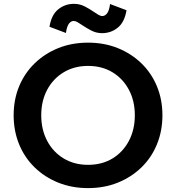

<svg xmlns="http://www.w3.org/2000/svg" viewBox="-20 -950 904 986"><path d="M432.1 16Q349.1 16 279.4 -12Q209.8 -40 158.1 -90.2Q106.3 -140.4 78.2 -208.9Q50.1 -277.4 50.1 -358Q50.1 -438.6 78.2 -506.6Q106.3 -574.6 158.1 -624.8Q209.8 -675 279.4 -703Q349.1 -731 432.1 -731Q515.2 -731 584.8 -703Q654.4 -675 706.2 -624.8Q757.9 -574.6 786 -506.6Q814.1 -438.6 814.1 -358Q814.1 -277.4 786 -208.9Q757.9 -140.4 706.2 -90.2Q654.4 -40 584.8 -12Q515.2 16 432.1 16ZM432.1 -103.5Q503.5 -103.5 557.4 -136Q611.3 -168.6 641.8 -226.3Q672.4 -284 672.4 -358Q672.4 -432 641.8 -489.2Q611.3 -546.4 557.4 -579Q503.5 -611.5 432.1 -611.5Q361.8 -611.5 307.4 -579Q253 -546.4 222.4 -489.2Q191.8 -432 191.8 -358Q191.8 -284 222.4 -226.3Q253 -168.6 307.4 -136Q361.8 -103.5 432.1 -103.5ZM545.2 -929.3 629.7 -897.4Q619.7 -835.9 584.6 -807.8Q549.6 -779.7 504.2 -779.7Q475 -779.7 449.6 -792.8Q424.2 -805.9 404.5 -819.3Q389.2 -829.6 378.4 -836Q367.6 -842.4 358.1 -842.4Q345.1 -842.4 334.4 -829.1Q323.6 -815.8 318.6 -780.7L234.1 -812.6Q244.1 -874.1 279.2 -902.2Q314.2 -930.3 359.7 -930.3Q388.8 -930.3 414.2 -917.5Q439.6 -904.7 459.4 -890.7Q474.7 -880.4 485.4 -874Q496.2 -867.6 505.8 -867.6Q518.7 -867.6 529.7 -881.1Q540.6 -894.6 545.2 -929.3Z"/></svg>

Font: Wix Madefor Display
Style: Regular
Weight: 400
Designer: Dalton Maag Ltd
Foundry: Dalton Maag Ltd
Version: Version 3.100